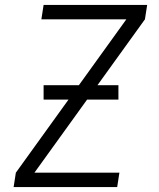

<svg xmlns="http://www.w3.org/2000/svg" viewBox="-20 -755 640 775"><path d="M35 0 44 -58 490 -677H147L156 -735H574L565 -677L119 -58H462L453 0ZM458 -353H156V-411H458Z"/></svg>

Font: Iosevka Aile Light
Style: Italic
Weight: 300
Italic angle: -9°
Designer: Belleve Invis
Foundry: Belleve Invis
Version: Version 31.1.0; ttfautohint (v1.8.4)